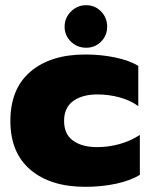

<svg xmlns="http://www.w3.org/2000/svg" viewBox="-20 -705 579 740"><path d="M229 -602Q229 -636 253.5 -660.5Q278 -685 312 -685Q346 -685 369.5 -661Q393 -637 393 -602Q393 -568 369.5 -544.5Q346 -521 312 -521Q278 -521 253.5 -544.5Q229 -568 229 -602ZM20 -239Q20 -363 97.5 -429Q175 -495 309 -495Q369 -495 424 -483.5Q479 -472 513 -451V-296Q483 -318 441.5 -329.5Q400 -341 355 -341Q297 -341 262 -315.5Q227 -290 227 -239Q227 -188 261.5 -163Q296 -138 354 -138Q399 -138 441.5 -150Q484 -162 519 -185V-31Q483 -9 428 3Q373 15 308 15Q175 15 97.5 -50.5Q20 -116 20 -239Z"/></svg>

Font: Prompt ExtraBold
Style: Regular
Weight: 800
Designer: Katatrad Team
Foundry: CadsonDemak
Version: Version 1.001